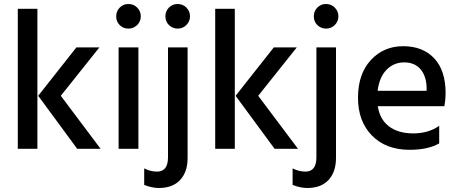

<svg xmlns="http://www.w3.org/2000/svg" viewBox="-20 -744 2294 960"><path d="M284 -265 483 0H366L171 -265L362 -507H477ZM167 0H69V-700H167Z M622 -724Q648 -724 666 -706Q684 -688 684 -662.5Q684 -637 666 -619Q648 -601 622 -601Q596 -601 578.5 -618.5Q561 -636 561 -662Q561 -688 578.5 -706Q596 -724 622 -724ZM672 0H573V-507H672Z M868 -724Q894 -724 912 -706Q930 -688 930 -662.5Q930 -637 912 -619Q894 -601 868.5 -601Q843 -601 825 -618.5Q807 -636 807 -662Q807 -688 824.5 -706Q842 -724 868 -724ZM918 45Q918 116 880.5 156Q843 196 774 196Q742 196 701 181V98Q733 114 765 114Q820 114 820 43V-507H918Z M1271 -265 1470 0H1353L1158 -265L1349 -507H1464ZM1154 0H1056V-700H1154Z M1610 -724Q1636 -724 1654 -706Q1672 -688 1672 -662.5Q1672 -637 1654 -619Q1636 -601 1610.5 -601Q1585 -601 1567 -618.5Q1549 -636 1549 -662Q1549 -688 1566.5 -706Q1584 -724 1610 -724ZM1660 45Q1660 116 1622.5 156Q1585 196 1516 196Q1484 196 1443 181V98Q1475 114 1507 114Q1562 114 1562 43V-507H1660Z M1868 -290H2113V-308Q2111 -365 2082 -398.5Q2053 -432 2001 -432Q1949 -432 1913 -395.5Q1877 -359 1868 -290ZM2028 5Q1910 5 1840 -66Q1770 -137 1770 -255.5Q1770 -374 1834 -443.5Q1898 -513 1996 -513Q2094 -513 2151 -452.5Q2208 -392 2208 -278Q2208 -247 2202 -213H1869Q1879 -147 1925 -112Q1971 -77 2046.5 -77Q2122 -77 2176 -115V-27Q2120 5 2028 5Z"/></svg>

Font: Hind Mysuru Medium
Style: Regular
Weight: 500
Designer: Manushi Parikh, Hitesh Malaviya
Foundry: Indian Type Foundry
Version: Version 0.703;PS 1.0;hotconv 1.0.86;makeotf.lib2.5.63406